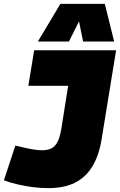

<svg xmlns="http://www.w3.org/2000/svg" viewBox="-51 -959 618 989"><path d="M-31 -30 28 -209Q57 -202 82 -196.5Q107 -191 128 -188Q149 -185 165 -185Q194 -185 213.5 -194.5Q233 -204 245.5 -228.5Q258 -253 265 -296L300 -517H95L125 -700H547L472 -239Q458 -156 424 -100.5Q390 -45 334.5 -17.5Q279 10 198 10Q158 10 119 5Q80 0 42.5 -8.5Q5 -17 -31 -30ZM144 -745 260 -939H489L537 -745H377L356 -849L304 -745Z"/></svg>

Font: Georama ExtraCondensed Thin Black
Style: Italic
Weight: 900
Italic angle: -9°
Version: Version 1.001